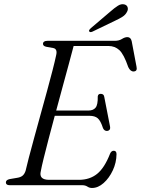

<svg xmlns="http://www.w3.org/2000/svg" viewBox="-20 -898 683 931"><path d="M378 0H27Q8.5 0 8.5 -13.5Q8.5 -25.5 26.5 -29.5L64.5 -36Q80 -38.5 89.2 -46Q98.5 -53.5 104 -69.5Q108.5 -90.5 119.5 -132.2Q130.5 -174 145.2 -228Q160 -282 176.2 -340.8Q192.5 -399.5 207.8 -455.5Q223 -511.5 234.8 -557Q246.5 -602.5 252 -629Q260 -660.5 238.5 -665L205 -671Q188.5 -674.5 188.5 -685Q188.5 -700 210 -700H535.5Q557 -700 571.2 -709Q585.5 -718 597.5 -718Q614 -718 618.5 -698.5L642 -574.5Q647 -552.5 628.5 -551.5Q612.5 -550.5 602 -572.5Q580.5 -635 558.8 -655Q537 -675 506 -675H337Q327.5 -638.5 313.8 -588Q300 -537.5 284.2 -479.2Q268.5 -421 252.5 -362H409Q432 -362 443.5 -376Q455 -390 454 -430.5Q455.5 -443 468 -443Q483.5 -443 485.5 -428.5L513.5 -285Q515.5 -273.5 511 -268.5Q506.5 -263.5 499.5 -263Q486 -262.5 479.5 -276.5Q468 -312.5 454 -324.5Q440 -336.5 413.5 -336.5H245.5Q229.5 -277 215.5 -223.5Q201.5 -170 191.5 -129.2Q181.5 -88.5 178 -68.5Q167 -26 218.5 -26H362.5Q415 -26 451 -55Q487 -84 514 -153.5Q520 -167 531.5 -167Q545 -167 545 -150.5Q544.5 -109.5 527 -72Q509.5 -34.5 482.5 -10.5Q455.5 13.5 426 13.5Q414 13.5 403.8 6.8Q393.5 0 378 0ZM514 -841Q535.5 -860 551.8 -870.2Q568 -880.5 583.5 -876.5Q596 -873 599 -862Q602 -851 595.5 -840Q588.5 -826 574 -816.8Q559.5 -807.5 540 -798.5L428 -744.5Q416 -739.5 412.5 -746Q410.5 -749.5 413.2 -753.5Q416 -757.5 420 -761Z"/></svg>

Font: Fraunces 9pt Light
Style: Italic
Weight: 300
Italic angle: -16°
Version: Version 1.000;[0bf87f6ff]